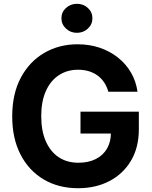

<svg xmlns="http://www.w3.org/2000/svg" viewBox="-20 -968 788 998"><path d="M386.2 10.3Q284.2 10.3 207 -35.4Q129.9 -81.1 86.7 -164.8Q43.5 -248.5 43.5 -362.8Q43.5 -480.5 88.4 -564.5Q133.3 -648.4 210.2 -693.1Q287.1 -737.8 383.3 -737.8Q444.8 -737.8 498 -720Q551.3 -702.1 593 -668.9Q634.8 -635.7 660.9 -590.8Q687 -545.9 694.8 -491.2H543Q535.6 -518.1 521.7 -539.1Q507.8 -560.1 487.8 -575Q467.8 -589.8 442.1 -597.7Q416.5 -605.5 385.7 -605.5Q329.1 -605.5 285.9 -577.1Q242.7 -548.8 218.5 -494.9Q194.3 -440.9 194.3 -364.3Q194.3 -287.6 218.3 -233.4Q242.2 -179.2 285.4 -150.6Q328.6 -122.1 387.7 -122.1Q439.9 -122.1 478 -141.4Q516.1 -160.6 536.4 -195.8Q556.6 -231 556.6 -278.3L588.4 -273.9H398.4V-387.7H701.7V-296.4Q701.7 -201.7 661.1 -133.1Q620.6 -64.5 549.3 -27.1Q478 10.3 386.2 10.3ZM379.9 -797.4Q346.2 -797.4 322.8 -819.6Q299.3 -841.8 299.3 -873Q299.3 -904.8 322.8 -926.5Q346.2 -948.2 379.9 -948.2Q413.6 -948.2 437 -926.5Q460.4 -904.8 460.4 -873Q460.4 -841.8 437 -819.6Q413.6 -797.4 379.9 -797.4Z"/></svg>

Font: Inter 17pt
Style: Bold
Weight: 700
Version: Version 4.001;git-66647c0bb